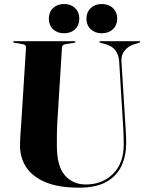

<svg xmlns="http://www.w3.org/2000/svg" viewBox="-20 -900 710 932"><path d="M576.5 -307 558.5 -601.5Q556 -635 540.2 -655.8Q524.5 -676.5 491 -686L468 -692Q462.5 -694 462.5 -696.5Q462.5 -700 467 -700H655.5Q660.5 -700 660.5 -696.5Q660.5 -693.5 654.5 -692L633.5 -686Q603.5 -677 585.5 -655Q567.5 -633 569.5 -603L587.5 -312Q589.5 -285 591 -258.5Q592.5 -232 592.5 -204.5Q592.5 -145 570.2 -96Q548 -47 497.8 -18Q447.5 11 363 11Q264.5 11 201.2 -15.5Q138 -42 107.5 -88.2Q77 -134.5 77 -194Q77 -208 78.2 -230.8Q79.5 -253.5 81.2 -276.5Q83 -299.5 84 -315.5L106.5 -672Q107 -683 85 -686.5L51 -692Q44 -693 44 -696.5Q44 -700 49.5 -700H340.5Q346 -700 346 -696.5Q346 -693 339 -692L302 -686.5Q281.5 -683 281 -671.5L259 -319Q256.5 -280.5 256.2 -248Q256 -215.5 256 -193.5Q256 -93.5 294.8 -49Q333.5 -4.5 396.5 -4.5Q476.5 -4.5 528.5 -56Q580.5 -107.5 580.5 -198Q580.5 -234.5 579.2 -259.8Q578 -285 576.5 -307ZM291 -738.5Q258 -738.5 237.5 -758.2Q217 -778 217 -809.5Q217 -841 237.5 -860.8Q258 -880.5 291 -880.5Q324 -880.5 344.5 -860.8Q365 -841 365 -809.5Q365 -778 344.5 -758.2Q324 -738.5 291 -738.5ZM474 -738.5Q441 -738.5 420.2 -758.2Q399.5 -778 399.5 -809.5Q399.5 -840.5 420.5 -860.5Q441.5 -880.5 474 -880.5Q507.5 -880.5 528.2 -860.8Q549 -841 549 -809.5Q549 -778 528.2 -758.2Q507.5 -738.5 474 -738.5Z"/></svg>

Font: Fraunces 144pt S000
Style: Bold
Weight: 700
Version: Version 1.000; ttfautohint (v1.8.3)